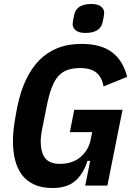

<svg xmlns="http://www.w3.org/2000/svg" viewBox="-20 -930 665 962"><path d="M432 -124H418Q399 -61 358 -24.5Q317 12 244 12Q188 12 150 -6Q112 -24 89 -55.5Q66 -87 55.5 -129Q45 -171 45 -219Q45 -265 52 -311.5Q59 -358 68 -401Q83 -472 109.5 -529Q136 -586 175 -626.5Q214 -667 267 -688.5Q320 -710 389 -710Q486 -710 541.5 -668Q597 -626 617 -545L499 -497Q491 -542 463.5 -565.5Q436 -589 382 -589Q346 -589 319.5 -580Q293 -571 273.5 -550Q254 -529 240 -493Q226 -457 215 -403L194 -298Q189 -275 186.5 -256Q184 -237 184 -224Q184 -164 207 -136.5Q230 -109 280 -109Q343 -109 382.5 -142.5Q422 -176 433 -225L442 -268H330L352 -380H594L518 0H407ZM408 -765Q376 -765 360 -777.5Q344 -790 344 -810Q344 -816 346.5 -830Q349 -844 352 -857Q364 -910 438 -910Q470 -910 486 -897.5Q502 -885 502 -865Q502 -859 499.5 -845Q497 -831 494 -818Q482 -765 408 -765Z"/></svg>

Font: IBM Plex Sans Cond
Style: Bold Italic
Weight: 700
Width: 3
Italic angle: -11°
Designer: Mike Abbink, Paul van der Laan, Pieter van Rosmalen
Foundry: Bold Monday
Version: Version 1.3